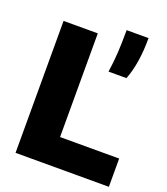

<svg xmlns="http://www.w3.org/2000/svg" viewBox="-146 -910 880 1012"><g transform="rotate(20 294.0 -404.0)"><path d="M60 0V-740H252V-158.5H583.5V0ZM389 -808H512Q512 -665 474.5 -570H374Q382.5 -627 385.8 -680.5Q389 -734 389 -808Z"/></g></svg>

Font: Encode Sans ExtraBold
Style: Regular
Weight: 800
Designer: Multiple Designers
Foundry: Impallari Type
Version: Version 2.000